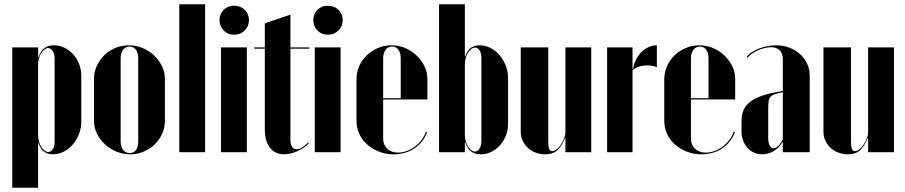

<svg xmlns="http://www.w3.org/2000/svg" viewBox="-20 -719 4273 907"><path d="M160 -479V-495H38V168H160V-13V-43H162Q172 -13 189 -1.5Q206 10 230 10Q257 10 281 -2.5Q305 -15 323.5 -36Q342 -57 353 -85.5Q364 -114 364 -145V-361Q364 -391 353.5 -417Q343 -443 325.5 -462.5Q308 -482 284.5 -493.5Q261 -505 234 -505Q208 -505 190.5 -492.5Q173 -480 162 -449H160ZM160 -80V-417Q160 -430 164 -443.5Q168 -457 175 -468Q182 -479 190.5 -485.5Q199 -492 207 -492Q220 -492 229 -478Q238 -464 238 -444V-47Q238 -27 229.5 -14Q221 -1 208 -1Q199 -1 190.5 -7.5Q182 -14 175 -25Q168 -36 164 -50.5Q160 -65 160 -80Z M589 -505Q623 -505 654 -492Q685 -479 708 -457Q731 -435 745 -406.5Q759 -378 759 -346V-148Q759 -116 746 -87Q733 -58 710.5 -36.5Q688 -15 658 -2.5Q628 10 595 10Q560 10 529.5 -3Q499 -16 475.5 -37.5Q452 -59 438 -87.5Q424 -116 424 -148V-346Q424 -378 437 -407Q450 -436 472.5 -458Q495 -480 525 -492.5Q555 -505 589 -505ZM592 -499Q573 -499 561.5 -483.5Q550 -468 550 -443V-51Q550 -26 561.5 -11Q573 4 593 4Q612 4 622.5 -10.5Q633 -25 633 -51V-443Q633 -469 622 -484Q611 -499 592 -499Z M827 0H949V-699H827Z M1024 -495V0H1146V-495ZM1017 -624Q1017 -595 1036.5 -575Q1056 -555 1086 -555Q1116 -555 1136 -575Q1156 -595 1156 -624Q1156 -653 1136 -672.5Q1116 -692 1086 -692Q1056 -692 1036.5 -672.5Q1017 -653 1017 -624Z M1322 10Q1352 10 1384.5 -4.5Q1417 -19 1439 -42L1435 -46Q1420 -30 1406.5 -22Q1393 -14 1381 -14Q1374 -14 1368.5 -17Q1363 -20 1359.5 -25.5Q1356 -31 1354 -39Q1352 -47 1352 -57V-489H1442V-495H1352V-650L1231 -609V-495H1181V-489H1231V-108Q1231 -53 1255 -21.5Q1279 10 1322 10Z M1467 -495V0H1589V-495ZM1460 -624Q1460 -595 1479.5 -575Q1499 -555 1529 -555Q1559 -555 1579 -575Q1599 -595 1599 -624Q1599 -653 1579 -672.5Q1559 -692 1529 -692Q1499 -692 1479.5 -672.5Q1460 -653 1460 -624Z M1664 -345V-148Q1664 -115 1677.5 -86Q1691 -57 1715 -36Q1739 -15 1771 -2.5Q1803 10 1839 10Q1895 10 1937 -17.5Q1979 -45 1998 -95L1992 -97Q1985 -76 1971.5 -58Q1958 -40 1940 -26.5Q1922 -13 1901 -5.5Q1880 2 1860 2Q1844 2 1831 -3Q1818 -8 1809 -16.5Q1800 -25 1795 -37.5Q1790 -50 1790 -65V-443Q1790 -468 1801.5 -483.5Q1813 -499 1832 -499Q1851 -499 1862 -484Q1873 -469 1873 -443V-255H1784V-249H1999V-346Q1999 -378 1985 -406.5Q1971 -435 1948 -457Q1925 -479 1894.5 -492Q1864 -505 1830 -505Q1796 -505 1766 -492.5Q1736 -480 1713 -458Q1690 -436 1677 -407Q1664 -378 1664 -345Z M2176 -16V-46H2178Q2189 -15 2206.5 -2.5Q2224 10 2250 10Q2277 10 2300.5 -1.5Q2324 -13 2341.5 -32.5Q2359 -52 2369.5 -78Q2380 -104 2380 -134V-350Q2380 -381 2369 -409.5Q2358 -438 2339.5 -459Q2321 -480 2297 -492.5Q2273 -505 2246 -505Q2222 -505 2205 -493.5Q2188 -482 2178 -452H2176V-482V-699H2054V0H2176ZM2176 -415Q2176 -430 2180 -444.5Q2184 -459 2191 -470Q2198 -481 2206.5 -487.5Q2215 -494 2224 -494Q2237 -494 2245.5 -481Q2254 -468 2254 -448V-51Q2254 -31 2245 -17Q2236 -3 2223 -3Q2215 -3 2206.5 -9.5Q2198 -16 2191 -27Q2184 -38 2180 -51.5Q2176 -65 2176 -78Z M2649 -66H2651V-36V0H2773V-495H2651V-95Q2651 -81 2645 -65.5Q2639 -50 2630 -36.5Q2621 -23 2610 -14Q2599 -5 2589 -5Q2579 -5 2574.5 -15Q2570 -25 2570 -48V-495H2440V-96Q2440 -74 2449 -54.5Q2458 -35 2473.5 -20.5Q2489 -6 2510.5 2Q2532 10 2556 10Q2590 10 2610.5 -7Q2631 -24 2649 -66Z M2968 -495V-424V-394H2971Q2974 -417 2984.5 -437.5Q2995 -458 3010 -473Q3025 -488 3044 -496.5Q3063 -505 3083 -505V-402Q3068 -408 3052 -409.5Q3036 -411 3020 -409Q3004 -407 2990.5 -401.5Q2977 -396 2968 -387V0H2848V-495Z M3118 -345V-148Q3118 -115 3131.5 -86Q3145 -57 3169 -36Q3193 -15 3225 -2.5Q3257 10 3293 10Q3349 10 3391 -17.5Q3433 -45 3452 -95L3446 -97Q3439 -76 3425.5 -58Q3412 -40 3394 -26.5Q3376 -13 3355 -5.5Q3334 2 3314 2Q3298 2 3285 -3Q3272 -8 3263 -16.5Q3254 -25 3249 -37.5Q3244 -50 3244 -65V-443Q3244 -468 3255.5 -483.5Q3267 -499 3286 -499Q3305 -499 3316 -484Q3327 -469 3327 -443V-255H3238V-249H3453V-346Q3453 -378 3439 -406.5Q3425 -435 3402 -457Q3379 -479 3348.5 -492Q3318 -505 3284 -505Q3250 -505 3220 -492.5Q3190 -480 3167 -458Q3144 -436 3131 -407Q3118 -378 3118 -345Z M3483 -98Q3483 -75 3490.5 -55Q3498 -35 3511 -20.5Q3524 -6 3541.5 2Q3559 10 3580 10Q3609 10 3635 -5.5Q3661 -21 3676 -47H3678V-27V0H3805V-363Q3805 -393 3792.5 -419Q3780 -445 3758.5 -464Q3737 -483 3708.5 -494Q3680 -505 3646 -505Q3626 -505 3605 -501Q3584 -497 3565 -489.5Q3546 -482 3531 -472Q3516 -462 3507 -451L3512 -447Q3519 -456 3531.5 -465Q3544 -474 3559.5 -481Q3575 -488 3591.5 -492Q3608 -496 3622 -496Q3649 -496 3663.5 -481Q3678 -466 3678 -437V-289Q3625 -281 3588 -269.5Q3551 -258 3527.5 -241Q3504 -224 3493.5 -201Q3483 -178 3483 -148ZM3635 -19Q3623 -19 3616 -32Q3609 -45 3609 -66V-207Q3609 -228 3611 -241Q3613 -254 3620.5 -262Q3628 -270 3641.5 -274.5Q3655 -279 3678 -283V-60Q3667 -40 3656 -29.5Q3645 -19 3635 -19Z M4079 -66H4081V-36V0H4203V-495H4081V-95Q4081 -81 4075 -65.5Q4069 -50 4060 -36.5Q4051 -23 4040 -14Q4029 -5 4019 -5Q4009 -5 4004.5 -15Q4000 -25 4000 -48V-495H3870V-96Q3870 -74 3879 -54.5Q3888 -35 3903.5 -20.5Q3919 -6 3940.5 2Q3962 10 3986 10Q4020 10 4040.5 -7Q4061 -24 4079 -66Z"/></svg>

Font: Moniqa Black
Style: Regular
Weight: 900
Designer: Rajesh Rajput
Foundry: Rajesh Rajput
Version: Version 1.000